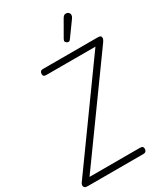

<svg xmlns="http://www.w3.org/2000/svg" viewBox="-321 -1326 1257 1447"><g transform="rotate(-30 307.0 -602.5)"><path d="M-6 2.5Q-23.5 2.5 -30.5 -4.8Q-37.5 -12 -37.5 -21.5Q-37.5 -32.5 -30 -43L572 -879H148Q129 -879 123.2 -884.8Q117.5 -890.5 117.5 -903Q117.5 -914.5 123.5 -922.8Q129.5 -931 148 -931H621.5Q639 -931 645.5 -926Q652 -921 652 -909Q652 -903.5 649 -896Q646 -888.5 640.5 -880.5L42.5 -51H478Q497.5 -51 503.5 -45Q509.5 -39 509.5 -27.5Q509.5 -15 503.2 -6.2Q497 2.5 478 2.5ZM402 -1015Q394 -1020 390 -1027.5Q386 -1035 395 -1050.5L472 -1184.5Q484.5 -1206 499.8 -1206.8Q515 -1207.5 524 -1200Q535.5 -1189.5 535 -1176.8Q534.5 -1164 526 -1152L433.5 -1024Q424.5 -1011.5 416.8 -1011.2Q409 -1011 402 -1015Z"/></g></svg>

Font: Edu VIC WA NT Hand Pre
Style: Regular
Weight: 400
Designer: Tina and Corey Anderson, Eben Sorkin, Mirko Velimirovic
Foundry: Google for Education
Version: Version 1.000